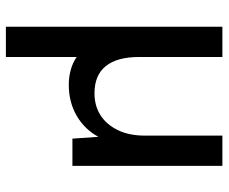

<svg xmlns="http://www.w3.org/2000/svg" viewBox="-80 -456 756 635"><g transform="rotate(90 297.5 -138.0)"><path d="M68 220V-496H168V-220Q168 -148 198 -110.5Q228 -73 288 -73Q329 -73 360 -92.5Q391 -112 409.5 -149.5Q428 -187 428 -239V-496H528V0H438L432 -86Q408 -41 363 -14.5Q318 12 260 12Q234 12 210.5 5.5Q187 -1 168 -14V220Z"/></g></svg>

Font: DM Sans 24pt Medium
Style: Regular
Weight: 500
Designer: Colophon Foundry, Jonny Pinhorn
Foundry: Colophon Foundry
Version: Version 4.004;gftools[0.9.30]